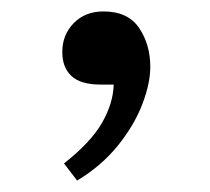

<svg xmlns="http://www.w3.org/2000/svg" viewBox="-20 -148 368 336"><path d="M115 168 92 138Q139 101 158.5 67Q178 33 179 0H156Q121 0 105 -15Q89 -30 89 -57Q89 -87 109 -107.5Q129 -128 161 -128Q204 -128 223.5 -99Q243 -70 243 -31Q243 -2 229 34.5Q215 71 186.5 106.5Q158 142 115 168Z"/></svg>

Font: Literata 36pt
Style: Regular
Weight: 400
Designer: Latin by Veronika Burian and Jose Scaglione. Greek by Irene Vlachou. Cyrillic by Vera Evstafieva.
Foundry: TypeTogether
Version: Version 3.002